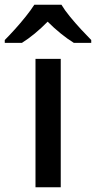

<svg xmlns="http://www.w3.org/2000/svg" viewBox="-66 -786 403 806"><path d="M189 0H83V-539H189ZM192 -766Q205 -744 227.5 -716.5Q250 -689 274.5 -662.5Q299 -636 317 -618V-606H244Q218 -622 189.5 -645Q161 -668 134 -695Q80 -640 26 -606H-46V-618Q-27 -637 -3.5 -663Q20 -689 42 -716.5Q64 -744 78 -766Z"/></svg>

Font: Noto Sans Bengali Medium
Style: Regular
Weight: 500
Designer: Jelle Bosma - Monotype Design Team
Foundry: Monotype Imaging Inc.
Version: Version 2.003; ttfautohint (v1.8.4.7-5d5b)